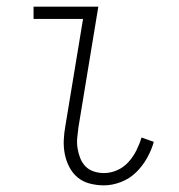

<svg xmlns="http://www.w3.org/2000/svg" viewBox="-20 -550 540 578"><path d="M293 8Q271 8 250 2.5Q229 -3 213.5 -16Q198 -29 188.5 -47.5Q179 -66 175 -86.5Q171 -107 172 -129Q173 -151 177 -172L230 -493H81V-530H276L216 -166Q214 -151 212.5 -135Q211 -119 213.5 -103.5Q216 -88 221.5 -74Q227 -60 237 -49.5Q247 -39 262 -34Q277 -29 293 -29Q313 -29 332.5 -37.5Q352 -46 366.5 -62Q381 -78 390.5 -97Q400 -116 406 -136L443 -123Q436 -98 422.5 -74Q409 -50 389.5 -31Q370 -12 344 -2Q318 8 293 8Z"/></svg>

Font: Iosevka Slab Extralight
Style: Italic
Weight: 200
Italic angle: -9°
Monospace: yes
Designer: Belleve Invis
Foundry: Belleve Invis
Version: Version 11.1.1; ttfautohint (v1.8.3)